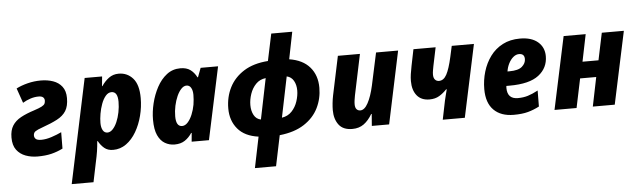

<svg xmlns="http://www.w3.org/2000/svg" viewBox="-56 -984 4802 1448"><g transform="rotate(-5 2344.5 -260.0)"><path d="M196 10Q148 10 106 -5.5Q64 -21 38 -55.5Q12 -90 12 -149Q12 -204 34 -239Q56 -274 98 -297Q140 -320 200 -339Q240 -352 258.5 -362Q277 -372 282 -382Q287 -392 287 -406Q287 -421 276.5 -430.5Q266 -440 242 -440Q212 -440 181 -430Q150 -420 122 -403L83 -515Q120 -534 169 -546.5Q218 -559 270 -559Q320 -559 362 -544.5Q404 -530 429.5 -497Q455 -464 455 -410Q455 -349 432.5 -313Q410 -277 364 -253Q318 -229 250 -205Q213 -192 197.5 -181.5Q182 -171 182 -150Q182 -134 193.5 -123.5Q205 -113 235 -113Q271 -113 313.5 -127Q356 -141 389 -157L388 -33Q346 -12 301 -1Q256 10 196 10Z M434 240 601 -549H733L726 -476H729Q752 -511 784 -535Q816 -559 859 -559Q924 -559 966.5 -511Q1009 -463 1009 -362Q1009 -294 992 -228Q975 -162 943.5 -108Q912 -54 867.5 -22Q823 10 768 10Q728 10 702 -11.5Q676 -33 658 -66H654Q651 -26 645.5 10Q640 46 629 95L599 240ZM737 -124Q758 -124 777 -144Q796 -164 810 -196.5Q824 -229 832 -269Q840 -309 840 -348Q840 -425 793 -425Q768 -425 748.5 -402Q729 -379 716 -343.5Q703 -308 696.5 -270Q690 -232 690 -201Q690 -166 702 -145Q714 -124 737 -124Z M1233 10Q1194 10 1160.5 -9.5Q1127 -29 1107 -72.5Q1087 -116 1087 -190Q1087 -250 1102.5 -314Q1118 -378 1148 -434Q1178 -490 1222.5 -524.5Q1267 -559 1326 -559Q1373 -559 1402 -537.5Q1431 -516 1449 -480H1453L1479 -549H1611L1494 0H1363L1369 -66H1365Q1343 -32 1311.5 -11Q1280 10 1233 10ZM1302 -124Q1325 -124 1345 -146Q1365 -168 1379.5 -203Q1394 -238 1401 -277Q1407 -316 1407 -351Q1407 -384 1395 -404.5Q1383 -425 1361 -425Q1340 -425 1321 -405Q1302 -385 1287.5 -352.5Q1273 -320 1264.5 -280.5Q1256 -241 1256 -201Q1256 -124 1302 -124Z M1821 240 1869 6Q1765 -8 1712.5 -70.5Q1660 -133 1660 -225Q1660 -312 1696.5 -384Q1733 -456 1806 -502Q1879 -548 1989 -556L2032 -760H2191L2150 -555Q2252 -539 2305 -477.5Q2358 -416 2358 -322Q2358 -240 2323 -169Q2288 -98 2215 -50.5Q2142 -3 2029 9L1981 240ZM1898 -121 1961 -429Q1916 -424 1886.5 -393.5Q1857 -363 1842.5 -320Q1828 -277 1828 -236Q1828 -192 1845.5 -160Q1863 -128 1898 -121ZM2057 -121Q2103 -128 2132.5 -159.5Q2162 -191 2176 -234Q2190 -277 2190 -316Q2190 -358 2172.5 -389Q2155 -420 2120 -428Z M2579 10Q2509 10 2476.5 -33.5Q2444 -77 2444 -144Q2444 -167 2447 -196.5Q2450 -226 2456 -255L2518 -549H2685L2620 -239Q2617 -223 2614.5 -206Q2612 -189 2612 -174Q2612 -148 2623 -136Q2634 -124 2651 -124Q2683 -124 2709.5 -173Q2736 -222 2754 -303L2807 -549H2974L2858 0H2727L2734 -90H2730Q2702 -42 2666 -16Q2630 10 2579 10Z M3264 0 3293 -142Q3298 -166 3304 -187Q3310 -208 3314 -226H3309Q3284 -199 3253 -180Q3222 -161 3178 -161Q3116 -161 3083 -201.5Q3050 -242 3050 -311Q3050 -336 3054 -364Q3058 -392 3065 -426L3090 -549H3258L3229 -410Q3226 -394 3223 -377Q3220 -360 3220 -345Q3220 -320 3231.5 -307Q3243 -294 3262 -294Q3297 -294 3319.5 -335.5Q3342 -377 3362 -467L3380 -549H3548L3431 0Z M3801 10Q3704 10 3650 -44Q3596 -98 3596 -202Q3596 -270 3615 -334Q3634 -398 3671.5 -449Q3709 -500 3765.5 -529.5Q3822 -559 3897 -559Q3984 -559 4032 -518Q4080 -477 4080 -410Q4080 -321 4009.5 -266.5Q3939 -212 3789 -212H3764Q3763 -206 3763 -197Q3763 -113 3843 -113Q3884 -113 3918.5 -123.5Q3953 -134 3996 -157L3995 -36Q3953 -14 3909 -2Q3865 10 3801 10ZM3782 -320H3797Q3864 -320 3892.5 -345Q3921 -370 3921 -402Q3921 -443 3880 -443Q3857 -443 3836.5 -426Q3816 -409 3801.5 -381Q3787 -353 3782 -320Z M4110 0 4227 -549H4394L4352 -344H4473L4516 -549H4683L4566 0H4400L4445 -220H4323L4277 0Z"/></g></svg>

Font: Noto Sans Disp ExtBd
Style: Italic
Weight: 800
Italic angle: -12°
Designer: Monotype Design Team
Foundry: Monotype Imaging Inc.
Version: Version 2.000;GOOG;noto-source:20170915:90ef993387c0